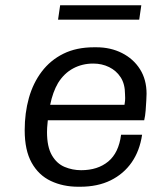

<svg xmlns="http://www.w3.org/2000/svg" viewBox="-20 -701 640 731"><path d="M278 10Q220 10 173.5 -12Q127 -34 100.5 -81.5Q74 -129 74 -205Q74 -271 90 -328Q106 -385 139 -428.5Q172 -472 221.5 -496.5Q271 -521 338 -521H347Q401 -521 444.5 -499Q488 -477 513 -437.5Q538 -398 538 -344Q538 -336 537 -318Q536 -300 534.5 -280Q533 -260 529 -243H162Q162 -237 161 -232Q159 -214 159 -198Q159 -142 177.5 -110Q196 -78 226 -65.5Q256 -53 289 -53Q352 -53 392 -86Q432 -119 441 -188H521Q512 -127 481.5 -83Q451 -39 401.5 -14.5Q352 10 285 10ZM171 -302H454Q457 -320 456.5 -328Q456 -336 456 -342Q456 -381 439.5 -406.5Q423 -432 395.5 -445.5Q368 -459 335 -459Q293 -459 258.5 -440.5Q224 -422 201 -385Q181 -351 171 -302ZM201 -626 209 -681H518L510 -626Z"/></svg>

Font: Chivo Mono Medium Light
Style: Italic
Weight: 300
Italic angle: -8.05°
Monospace: yes
Version: Version 1.008